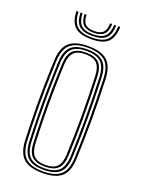

<svg xmlns="http://www.w3.org/2000/svg" viewBox="-142 -801 638 871"><g transform="rotate(20 177.0 -365.0)"><path d="M177 6.2Q113.2 6.2 84.4 -20.4Q55.5 -47 52.8 -108.2Q50.2 -172.5 49.2 -233.2Q48.2 -294 49.1 -357Q50 -420 52.8 -490.8Q55.5 -553.8 85 -580Q114.5 -606.2 177 -606.2Q239.2 -606.2 268.9 -580.1Q298.5 -554 301 -490.8Q305 -386.8 304.9 -294.1Q304.8 -201.5 301 -108.2Q298.5 -45.8 269 -19.8Q239.5 6.2 177 6.2ZM177 -1.5Q235 -1.5 262 -26.1Q289 -50.8 291.2 -108.8Q295 -200 295.1 -292.1Q295.2 -384.2 291.2 -490.5Q289 -549 262 -573.8Q235 -598.5 177 -598.5Q118.5 -598.5 91.8 -573.6Q65 -548.8 62.8 -490.5Q60 -419.8 59 -356.9Q58 -294 59 -233.5Q60 -173 62.8 -108.8Q65 -51.2 91.8 -26.4Q118.5 -1.5 177 -1.5ZM177 -9.2Q122.8 -9.2 98.8 -32.8Q74.8 -56.2 72.5 -109Q69.8 -174 68.8 -234.1Q67.8 -294.2 68.8 -356.6Q69.8 -419 72.5 -490Q74.8 -544 99.1 -567.4Q123.5 -590.8 177 -590.8Q228.5 -590.8 254 -568.4Q279.5 -546 281.5 -490Q284.2 -419.5 285 -355.1Q285.8 -290.8 284.9 -229.9Q284 -169 281.5 -109.2Q279.5 -55 254.6 -32.1Q229.8 -9.2 177 -9.2ZM177 -17.2Q225.8 -17.2 247.8 -38.8Q269.8 -60.2 271.8 -109.8Q275.5 -204.2 275.6 -293.8Q275.8 -383.2 271.8 -489.5Q269.8 -541 246.9 -561.9Q224 -582.8 177 -582.8Q128.2 -582.8 106.4 -561.1Q84.5 -539.5 82.2 -489.5Q79.5 -420 78.5 -358.1Q77.5 -296.2 78.5 -235.6Q79.5 -175 82.2 -109.5Q84.5 -59.8 106.6 -38.5Q128.8 -17.2 177 -17.2ZM177 -25Q133.5 -25 113.6 -44.8Q93.8 -64.5 92 -109.8Q89.5 -171 88.4 -230.1Q87.2 -289.2 88.1 -352.6Q89 -416 92 -489.5Q93.8 -535.8 113.9 -555.4Q134 -575 177 -575Q220.5 -575 240.2 -555.1Q260 -535.2 262 -489Q266 -382 265.9 -292.8Q265.8 -203.5 262 -110Q260 -64.2 240.1 -44.6Q220.2 -25 177 -25ZM177 -32.8Q215.2 -32.8 232.9 -50.8Q250.5 -68.8 252 -110.2Q255.8 -202.5 256 -290.9Q256.2 -379.2 252 -488.8Q250.5 -531.8 232.5 -549.5Q214.5 -567.2 177 -567.2Q138.5 -567.2 121.1 -549Q103.8 -530.8 101.8 -489.2Q99 -415.2 98.1 -352.2Q97.2 -289.2 98.2 -230.5Q99.2 -171.8 101.8 -110Q103.8 -69.5 120.8 -51.1Q137.8 -32.8 177 -32.8ZM177 -640Q122 -640 97.4 -662.6Q72.8 -685.2 71.2 -737.2H81Q82.5 -689.5 104.9 -668.8Q127.2 -648 177 -648Q227 -648 249.2 -668.8Q271.5 -689.5 273 -737.2H282.8Q281 -685.2 256.5 -662.6Q232 -640 177 -640ZM177 -655.5Q132.2 -655.5 112.1 -674.5Q92 -693.5 90.8 -737.2H100.5Q101.8 -698 119.5 -680.8Q137.2 -663.5 177 -663.5Q216.8 -663.5 234.5 -680.8Q252.2 -698 253.5 -737.2H263.2Q262 -693.5 241.9 -674.5Q221.8 -655.5 177 -655.5ZM177 -671.2Q142.5 -671.2 127 -686.6Q111.5 -702 110.2 -737.2H119.8Q120.5 -706 133.9 -692.6Q147.2 -679.2 177 -679.2Q206.8 -679.2 220.1 -692.6Q233.5 -706 234.2 -737.2H243.8Q242.8 -702 227.1 -686.6Q211.5 -671.2 177 -671.2Z"/></g></svg>

Font: Big Shoulders Inline Text ExtraLight
Style: Regular
Weight: 250
Version: Version 2.002